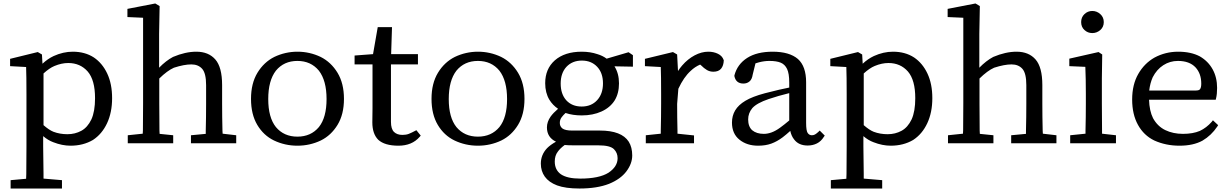

<svg xmlns="http://www.w3.org/2000/svg" viewBox="-20 -823 7059 1103"><path d="M230 -104Q262 -76 287 -66Q324 -52 367.5 -52Q411 -52 447 -71.5Q483 -91 505 -137Q526 -183 526 -259Q526 -363 484 -412Q441 -461 372 -461Q334 -461 293 -444Q264 -432 230 -401ZM228 -41V19L230 176Q230 190 230 203L336 212V260H41V222V212L130 204Q130 191 131 177L132 19V-281Q132 -388 130 -438L38 -443V-453V-477V-485L197 -524L221 -510L224 -457Q254 -485 288 -501Q343 -526 398 -526Q468 -526 519 -493Q568 -460 596 -400.5Q624 -341 624 -259Q624 -177 595 -115Q566 -53 514 -19Q458 14 385 14Q337 14 286 -6Q256 -17 228 -41Z M1162 -54V-72Q1164 -150 1164 -227V-334Q1164 -402 1141.5 -427.5Q1119 -453 1079 -453Q1038 -453 979 -434Q941 -417 895 -372V-227Q895 -196 895.5 -154Q896 -112 896 -73Q897 -63 897 -54L975 -46V0H714V-37V-46L800 -55Q800 -64 801 -74L802 -231V-721L712 -725V-736V-763V-772L872 -803L897 -788L894 -628V-434Q933 -474 974 -496Q1045 -526 1108 -526Q1178 -526 1217 -481.5Q1256 -437 1256 -334V-228Q1256 -151 1258 -72Q1259 -63 1259 -55L1337 -46V0H1077V-46Z M1565 -417Q1521 -360 1521 -254Q1521 -148 1565 -93Q1611 -38 1688.5 -38Q1766 -38 1812 -93Q1856 -148 1856 -254Q1856 -360 1812 -417Q1766 -473 1688.5 -473Q1611 -473 1565 -417ZM1556 -496Q1619 -526 1689 -526Q1759 -526 1822 -496Q1882 -466 1919 -405Q1956 -344 1956 -255Q1956 -166 1919 -105.5Q1882 -45 1823 -16Q1760 14 1688.5 14Q1617 14 1554 -16Q1494 -45 1458 -105.5Q1422 -166 1422 -255Q1422 -344 1459 -405Q1496 -466 1556 -496Z M2153 -20Q2119 -54 2119 -120L2120 -202V-453H2017V-494V-504L2123 -512L2150 -667H2232L2227 -512H2381V-453H2226V-123Q2226 -82 2243.5 -65Q2261 -48 2292 -48Q2313 -48 2328.5 -54Q2344 -60 2372 -75L2397 -44L2391 -37Q2347 14 2269 14Q2190 14 2153 -20Z M2602 -417Q2558 -360 2558 -254Q2558 -148 2602 -93Q2648 -38 2725.5 -38Q2803 -38 2849 -93Q2893 -148 2893 -254Q2893 -360 2849 -417Q2803 -473 2725.5 -473Q2648 -473 2602 -417ZM2593 -496Q2656 -526 2726 -526Q2796 -526 2859 -496Q2919 -466 2956 -405Q2993 -344 2993 -255Q2993 -166 2956 -105.5Q2919 -45 2860 -16Q2797 14 2725.5 14Q2654 14 2591 -16Q2531 -45 2495 -105.5Q2459 -166 2459 -255Q2459 -344 2496 -405Q2533 -466 2593 -496Z M3233 -247Q3266 -211 3321.5 -211Q3377 -211 3410.5 -247.5Q3444 -284 3444 -344Q3444 -404 3410.5 -439.5Q3377 -475 3322.5 -475Q3268 -475 3234 -439Q3201 -403 3201 -343Q3201 -283 3233 -247ZM3418 12H3284Q3241 12 3224 10Q3197 30 3184 49Q3167 71 3167 105Q3167 153 3202 178Q3239 203 3313 203Q3422 203 3476 169Q3528 134 3528 86Q3528 55 3507 34Q3485 12 3418 12ZM3479 233Q3410 260 3309 260Q3229 260 3180 242Q3133 224 3110 192Q3087 160 3087 117Q3087 66 3123 28Q3142 9 3174 -9Q3122 -34 3122 -91Q3122 -123 3143 -153Q3158 -174 3186 -198Q3155 -219 3136 -250Q3112 -290 3112 -345Q3112 -427 3167 -476Q3224 -526 3322 -526Q3371 -526 3412 -512Q3442 -503 3465 -486L3591 -523L3616 -506V-440L3510 -442Q3536 -401 3536 -344Q3536 -287 3511 -246Q3485 -205 3435.5 -182.5Q3386 -160 3322 -160Q3270 -160 3229 -174Q3216 -162 3207 -150Q3196 -136 3196 -116.5Q3196 -97 3211 -85Q3227 -73 3267 -73H3426Q3551 -73 3592 -9Q3612 23 3612 70Q3612 117 3578.5 161.5Q3545 206 3479 233Z M3877 -313 3870 -226Q3870 -150 3872 -72V-55L3967 -45V-36V0H3690V-46L3776 -55V-73Q3778 -152 3778 -228V-284Q3778 -389 3776 -438L3685 -443V-453V-477V-485L3846 -524L3870 -510L3875 -415Q3886 -432 3899 -447Q3931 -484 3970.5 -505Q4010 -526 4049 -526Q4080 -526 4104.5 -514Q4129 -502 4137 -479L4138 -477Q4137 -446 4122.5 -428.5Q4108 -411 4078 -411Q4058 -411 4041.5 -420.5Q4025 -430 4006 -449L4002 -452Q3972 -439 3948 -416Q3908 -380 3877 -313Z M4302 -202Q4278 -173 4278 -137Q4278 -96 4301 -75Q4326 -54 4368 -54Q4390 -54 4413 -62.5Q4436 -71 4461.5 -89.5Q4487 -108 4514 -131V-288Q4449 -272 4396 -254Q4328 -231 4302 -202ZM4335 14Q4271 14 4228 -20.5Q4185 -55 4185 -119Q4185 -158 4203.5 -189Q4222 -220 4262 -244Q4302 -268 4373 -287Q4419 -299 4455.5 -307.5Q4492 -316 4514 -320V-349Q4514 -401 4501.5 -427Q4489 -453 4465 -463Q4441 -473 4400 -473Q4371 -473 4340 -465Q4330 -462 4320 -459L4304 -394Q4300 -367 4285.5 -355Q4271 -343 4251 -343Q4208 -343 4199 -385V-387V-390Q4216 -454 4272 -490Q4328 -526 4419 -526Q4515 -526 4564 -484Q4611 -442 4611 -350V-117Q4611 -72 4620 -59Q4629 -46 4644 -46Q4654 -46 4662 -50.5Q4670 -55 4681 -65L4689 -73L4718 -44L4713 -37Q4697 -11 4673 1Q4649 13 4620 13Q4568 13 4542 -22Q4526 -42 4520 -71Q4497 -50 4476 -34Q4444 -10 4411 2Q4378 14 4335 14Z M4942 -104Q4974 -76 4999 -66Q5036 -52 5079.5 -52Q5123 -52 5159 -71.5Q5195 -91 5217 -137Q5238 -183 5238 -259Q5238 -363 5196 -412Q5153 -461 5084 -461Q5046 -461 5005 -444Q4976 -432 4942 -401ZM4940 -41V19L4942 176Q4942 190 4942 203L5048 212V260H4753V222V212L4842 204Q4842 191 4843 177L4844 19V-281Q4844 -388 4842 -438L4750 -443V-453V-477V-485L4909 -524L4933 -510L4936 -457Q4966 -485 5000 -501Q5055 -526 5110 -526Q5180 -526 5231 -493Q5280 -460 5308 -400.5Q5336 -341 5336 -259Q5336 -177 5307 -115Q5278 -53 5226 -19Q5170 14 5097 14Q5049 14 4998 -6Q4968 -17 4940 -41Z M5874 -54V-72Q5876 -150 5876 -227V-334Q5876 -402 5853.5 -427.5Q5831 -453 5791 -453Q5750 -453 5691 -434Q5653 -417 5607 -372V-227Q5607 -196 5607.5 -154Q5608 -112 5608 -73Q5609 -63 5609 -54L5687 -46V0H5426V-37V-46L5512 -55Q5512 -64 5513 -74L5514 -231V-721L5424 -725V-736V-763V-772L5584 -803L5609 -788L5606 -628V-434Q5645 -474 5686 -496Q5757 -526 5820 -526Q5890 -526 5929 -481.5Q5968 -437 5968 -334V-228Q5968 -151 5970 -72Q5971 -63 5971 -55L6049 -46V0H5789V-46Z M6321 -696Q6321 -668 6301 -650.5Q6281 -633 6255 -633Q6229 -633 6210 -650.5Q6191 -668 6191 -696Q6191 -724 6210 -742Q6229 -760 6255 -760Q6281 -760 6301 -742Q6321 -724 6321 -696ZM6310 -373V-228L6311 -73Q6311 -63 6311 -55L6391 -46V0H6128V-46L6216 -55Q6216 -63 6216 -73Q6218 -152 6218 -228V-284Q6218 -372 6215 -439L6123 -443V-453V-478V-486L6291 -524L6312 -510Z M6582 -303H6849Q6869 -303 6874 -311Q6881 -320 6881 -343Q6881 -400 6848 -436Q6813 -473 6747 -473Q6701 -473 6663 -448.5Q6625 -424 6602 -379Q6587 -345 6582 -303ZM6978 -104 6973 -96Q6939 -45 6888 -15Q6835 14 6756 14Q6677 14 6611 -16Q6551 -45 6517.5 -105.5Q6484 -166 6484 -251.5Q6484 -337 6519 -398Q6554 -459 6612 -492Q6675 -526 6748.5 -526Q6822 -526 6873 -499Q6921 -471 6946.5 -424.5Q6972 -378 6972 -318Q6972 -282 6966 -258L6964 -250H6581Q6583 -186 6604 -144Q6630 -97 6674.5 -75.5Q6719 -54 6776 -54Q6833 -54 6873 -71Q6911 -89 6941 -123L6948 -132Z"/></svg>

Font: Early Summer Mincho Screen
Style: Regular
Weight: 400
Designer: GuiWonder
Version: Version 1.002